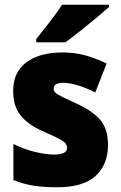

<svg xmlns="http://www.w3.org/2000/svg" viewBox="-20 -786 513 816"><path d="M439 -170Q439 -87 386.5 -38.5Q334 10 221 10Q169 10 125 3.5Q81 -3 37 -21V-174Q81 -152 128.5 -140.5Q176 -129 210 -129Q265 -129 265 -158Q265 -169 257 -178Q249 -187 226.5 -198.5Q204 -210 160 -229Q98 -257 67 -296Q36 -335 36 -400Q36 -480 92.5 -521.5Q149 -563 246 -563Q297 -563 341.5 -551Q386 -539 433 -516L385 -393Q350 -411 313.5 -422.5Q277 -434 250 -434Q208 -434 208 -410Q208 -400 215.5 -392.5Q223 -385 244 -374.5Q265 -364 307 -345Q371 -316 405 -277.5Q439 -239 439 -170ZM443 -756Q423 -738 389.5 -710Q356 -682 320 -653.5Q284 -625 258 -606H134V-620Q159 -652 191 -692.5Q223 -733 244 -766H443Z"/></svg>

Font: Noto Sans SemiCondensed Black
Style: Regular
Weight: 900
Width: 4
Designer: Monotype Design Team
Foundry: Monotype Imaging Inc.
Version: Version 2.013; ttfautohint (v1.8.4.7-5d5b)